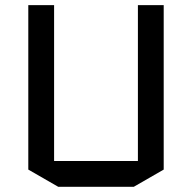

<svg xmlns="http://www.w3.org/2000/svg" viewBox="-20 -720 745 745"><path d="M515.1 -700.2H615.2V-62L499 4.9H206.1L89.8 -62V-700.2H189.9V-95.2H515.1Z"/></svg>

Font: Quantico
Style: Regular
Weight: 400
Designer: Matt Desmond
Foundry: MADtype
Version: Version 2.002